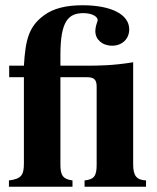

<svg xmlns="http://www.w3.org/2000/svg" viewBox="-20 -711 596 731"><path d="M536 0V-24C500 -26 487 -41 487 -86V-474C410 -461 349 -461 314 -461H210V-501C210 -631 240 -661 298 -661C328 -661 352 -649 352 -634C352 -634 351 -630 350 -627C346 -616 343 -604 343 -592C343 -561 369 -537 407 -537C445 -537 472 -563 472 -599C472 -656 404 -691 294 -691C232 -691 183 -679 148 -653C89 -610 77 -559 71 -461H15V-417H71V-89C71 -44 61 -30 14 -24V0H256V-24C220 -29 210 -43 210 -84V-417H311C339 -417 348 -407 348 -381V-84C348 -42 339 -28 302 -24V0Z"/></svg>

Font: STIXGeneral
Style: Bold
Weight: 700
Designer: MicroPress Inc., with final additions and corrections provided by Coen Hoffman, Elsevier (retired)
Version: Version 1.1.0